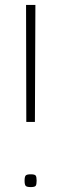

<svg xmlns="http://www.w3.org/2000/svg" viewBox="-20 -760 249 781"><path d="M87 -264 86 -740H124L122 -264ZM80 -25Q80 -41 84.5 -46Q89 -51 105 -51Q121 -51 125 -46Q129 -41 129 -25Q129 -9 125 -4Q121 1 105 1Q89 1 84.5 -4Q80 -9 80 -25Z"/></svg>

Font: Georama ExtraCondensed Thin ExtraLight
Style: Regular
Weight: 250
Version: Version 1.001